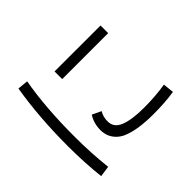

<svg xmlns="http://www.w3.org/2000/svg" viewBox="-182 -1047 1334 1334"><g transform="rotate(-45 485.0 -379.5)"><path d="M117.2 39.1Q100.6 -106.4 100.6 -272Q100.6 -555.2 141.1 -797.9L219.2 -790Q180.2 -571.8 180.2 -288.1Q180.2 -119.1 197.3 27.8ZM402.3 -704.1H854V-628.9H402.3ZM883.3 -22Q795.9 -7.8 676.8 -7.8Q528.8 -7.8 441.4 -43Q410.6 -55.2 386.7 -77.6Q339.4 -122.6 339.4 -190.4Q339.4 -256.8 373 -309.1L439 -277.8Q417.5 -244.6 417.5 -197.8Q417.5 -138.2 478.5 -112.8Q543.5 -85.9 662.6 -85.9Q778.3 -85.9 875 -102.1Z"/></g></svg>

Font: BIZ UDPGothic
Style: Regular
Weight: 400
Designer: TypeBank Co., Ltd.
Foundry: Morisawa Inc.
Version: Version 1.051